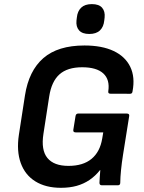

<svg xmlns="http://www.w3.org/2000/svg" viewBox="-20 -884 687 916"><path d="M270.6 12Q198.2 12 148.8 -18.6Q99.5 -49.1 79 -106.2Q58.4 -163.3 70.1 -241L99.1 -428.8Q117.4 -546.3 186.8 -606.7Q256.2 -667 383 -667Q466.4 -667 521.9 -640.8Q577.3 -614.7 601.3 -565.5Q625.3 -516.3 612.3 -448.3Q611.3 -436.6 600.6 -436.6L507.3 -436.9Q494.6 -436.9 496.6 -448.6Q504.9 -504.3 472.8 -533.7Q440.7 -563.1 372 -563.1Q301.5 -563.1 263.6 -529.1Q225.7 -495.2 214.7 -423.4L187.2 -245.3Q175.2 -168.1 206.1 -130.4Q237 -92.6 306.6 -92.6Q376.3 -92.6 416.6 -126Q457 -159.3 467.6 -222.7L472.6 -252.5H340.4Q328.3 -252.5 329.7 -264.2L340.4 -330.5Q342.7 -342.2 352.4 -342.2H585.7Q591.7 -342.2 594.5 -339.2Q597.4 -336.1 596.4 -330.5L567.1 -146.4Q560.7 -106.2 557.4 -72.6Q554 -39 553.7 -11.7Q553.7 0 542 0H466.2Q454.5 0 454.5 -11.7Q454.5 -22.7 456 -39.7Q457.5 -56.7 458.5 -72.4H457.1Q434.5 -44 406.8 -25.3Q379.2 -6.7 345.7 2.7Q312.2 12 270.6 12ZM405.8 -721.9Q372.4 -721.9 357.1 -739.3Q341.9 -756.7 344.9 -786.1L346.6 -800.2Q349.6 -830.6 367.3 -847.5Q385.1 -864.4 418.2 -864.4Q452.3 -864.4 467.2 -847Q482.2 -829.7 479.1 -800.2L477.4 -786.1Q474.4 -755.7 456.7 -738.8Q438.9 -721.9 405.8 -721.9Z"/></svg>

Font: Sofia Sans Hairline
Style: Italic
Weight: 1
Italic angle: -9°
Designer: Botio Nikoltchev, Ani Petrova
Foundry: lettersoup
Version: Version 4.102